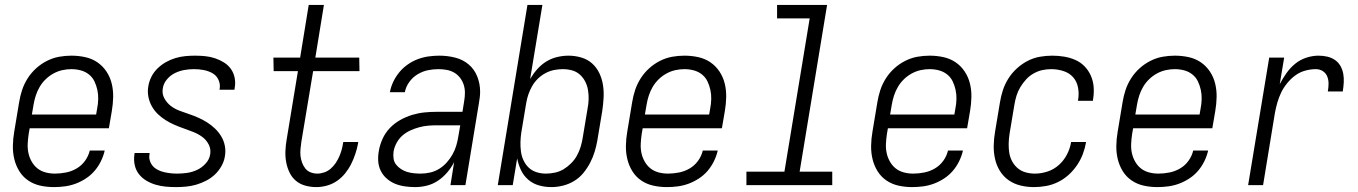

<svg xmlns="http://www.w3.org/2000/svg" viewBox="-20 -755 5540 783"><path d="M200 8Q171 8 144 2Q117 -4 95 -19Q73 -34 59 -56.5Q45 -79 38.5 -105.5Q32 -132 32.5 -160.5Q33 -189 38 -218L58 -338Q62 -363 70 -387.5Q78 -412 92.5 -435Q107 -458 127.5 -476.5Q148 -495 172 -507Q196 -519 221 -523.5Q246 -528 271 -528Q300 -528 327.5 -522Q355 -516 377 -501Q399 -486 414 -463.5Q429 -441 435.5 -414.5Q442 -388 441.5 -359.5Q441 -331 436 -302L424 -232H101L97 -209Q94 -189 93 -169Q92 -149 96 -130.5Q100 -112 109.5 -95.5Q119 -79 133 -68Q147 -57 165.5 -52Q184 -47 204 -47Q226 -47 249 -51.5Q272 -56 292.5 -68Q313 -80 327 -99.5Q341 -119 346 -141H407Q402 -119 391.5 -97.5Q381 -76 365.5 -58Q350 -40 330 -27Q310 -14 288.5 -6Q267 2 244.5 5Q222 8 200 8ZM372 -288 376 -311Q380 -331 380.5 -350.5Q381 -370 377 -388.5Q373 -407 365 -423.5Q357 -440 342.5 -451.5Q328 -463 309.5 -468Q291 -473 271 -473Q253 -473 234.5 -469Q216 -465 198.5 -455.5Q181 -446 166.5 -432Q152 -418 142 -401Q132 -384 126 -365.5Q120 -347 117 -329L110 -288Z M698 8Q676 8 655 6Q634 4 614 -2Q594 -8 576.5 -18.5Q559 -29 546.5 -45Q534 -61 529.5 -81.5Q525 -102 528 -124L529 -131H590V-127Q587 -113 591 -100Q595 -87 603.5 -77.5Q612 -68 624 -62Q636 -56 649 -53Q662 -50 675.5 -48.5Q689 -47 702 -47Q723 -47 743.5 -50Q764 -53 783.5 -62Q803 -71 818.5 -88Q834 -105 837 -125Q841 -147 831 -166Q821 -185 804.5 -197Q788 -209 769 -216.5Q750 -224 730 -231Q710 -238 691.5 -246Q673 -254 655.5 -265Q638 -276 623.5 -290Q609 -304 599 -322Q589 -340 585 -361Q581 -382 585 -404Q588 -423 597.5 -442Q607 -461 622.5 -476Q638 -491 656.5 -501.5Q675 -512 695 -518Q715 -524 735 -526Q755 -528 775 -528Q796 -528 816.5 -526Q837 -524 856.5 -517.5Q876 -511 893 -500.5Q910 -490 921.5 -474Q933 -458 937 -437.5Q941 -417 937 -396L936 -389H875L876 -393Q879 -413 870.5 -430.5Q862 -448 845.5 -457Q829 -466 810 -469.5Q791 -473 771 -473Q751 -473 731.5 -469.5Q712 -466 693.5 -457Q675 -448 661 -431.5Q647 -415 644 -395Q640 -373 650 -354.5Q660 -336 676 -323.5Q692 -311 712 -303.5Q732 -296 751.5 -289.5Q771 -283 790 -274.5Q809 -266 826 -255Q843 -244 857.5 -230Q872 -216 882.5 -198.5Q893 -181 897 -160Q901 -139 897 -117Q894 -97 883 -77.5Q872 -58 856 -43Q840 -28 820.5 -18Q801 -8 780.5 -2Q760 4 739 6Q718 8 698 8Z M1270 8Q1247 8 1225 2Q1203 -4 1186.5 -18Q1170 -32 1160.5 -52Q1151 -72 1147 -94Q1143 -116 1144 -139.5Q1145 -163 1149 -186L1195 -465H1096L1095 -520H1204L1239 -735H1301L1266 -520H1445L1446 -465H1257L1209 -177Q1207 -162 1205.5 -147.5Q1204 -133 1205.5 -119Q1207 -105 1212 -91.5Q1217 -78 1225.5 -67.5Q1234 -57 1247 -52Q1260 -47 1274 -47Q1288 -47 1302.5 -52Q1317 -57 1328.5 -67Q1340 -77 1348.5 -89.5Q1357 -102 1363 -115.5Q1369 -129 1373 -143Q1377 -157 1379 -171L1380 -176H1441L1440 -169Q1436 -148 1429 -127Q1422 -106 1412 -86Q1402 -66 1387.5 -48Q1373 -30 1354 -17Q1335 -4 1313 2Q1291 8 1270 8Z M1673 8Q1652 8 1631 5Q1610 2 1591.5 -5.5Q1573 -13 1557.5 -26.5Q1542 -40 1533 -58Q1524 -76 1522.5 -97Q1521 -118 1525 -140Q1529 -164 1540 -188.5Q1551 -213 1569.5 -232.5Q1588 -252 1612 -265.5Q1636 -279 1661 -286.5Q1686 -294 1711 -296.5Q1736 -299 1761 -299H1866L1873 -343Q1876 -360 1876 -377Q1876 -394 1871 -409.5Q1866 -425 1856 -438Q1846 -451 1832 -459Q1818 -467 1801.5 -470Q1785 -473 1768 -473Q1746 -473 1724.5 -468.5Q1703 -464 1683 -452Q1663 -440 1649 -420.5Q1635 -401 1631 -379H1570Q1574 -401 1584 -422Q1594 -443 1609 -461Q1624 -479 1643.5 -492.5Q1663 -506 1684.5 -514Q1706 -522 1728.5 -525Q1751 -528 1772 -528Q1805 -528 1836.5 -520Q1868 -512 1891.5 -492Q1915 -472 1926.5 -442.5Q1938 -413 1938 -381Q1938 -369 1936.5 -357.5Q1935 -346 1933 -334L1878 0H1817L1832 -94Q1821 -72 1804 -52Q1787 -32 1766 -18Q1745 -4 1721 2Q1697 8 1673 8ZM1696 -47Q1715 -47 1734.5 -51.5Q1754 -56 1771 -66.5Q1788 -77 1801.5 -92Q1815 -107 1825 -124.5Q1835 -142 1840.5 -160.5Q1846 -179 1849 -198L1857 -244H1762Q1744 -244 1726 -242.5Q1708 -241 1689.5 -236Q1671 -231 1653.5 -223Q1636 -215 1621.5 -202.5Q1607 -190 1597.5 -172.5Q1588 -155 1585 -137Q1583 -123 1585 -108.5Q1587 -94 1595.5 -83.5Q1604 -73 1615.5 -65.5Q1627 -58 1640 -54Q1653 -50 1667.5 -48.5Q1682 -47 1696 -47Z M2229 8Q2202 8 2177.5 1Q2153 -6 2134 -22.5Q2115 -39 2104.5 -61.5Q2094 -84 2089 -109L2071 0H2010L2131 -735H2192L2142 -433Q2155 -455 2171.5 -473.5Q2188 -492 2208.5 -504.5Q2229 -517 2252.5 -522.5Q2276 -528 2298 -528Q2325 -528 2350.5 -520.5Q2376 -513 2394.5 -496.5Q2413 -480 2424 -457Q2435 -434 2439 -408.5Q2443 -383 2441.5 -356Q2440 -329 2436 -302L2416 -182Q2412 -159 2405 -136Q2398 -113 2386.5 -91Q2375 -69 2359 -49.5Q2343 -30 2321.5 -17Q2300 -4 2276 2Q2252 8 2229 8ZM2206 -47Q2224 -47 2243 -51Q2262 -55 2278.5 -65Q2295 -75 2309 -89Q2323 -103 2332.5 -120Q2342 -137 2347.5 -155Q2353 -173 2356 -191L2376 -311Q2380 -331 2380.5 -350Q2381 -369 2378 -387.5Q2375 -406 2366.5 -422.5Q2358 -439 2344.5 -451Q2331 -463 2313 -468Q2295 -473 2275 -473Q2258 -473 2240 -469.5Q2222 -466 2205 -457Q2188 -448 2174 -434.5Q2160 -421 2150.5 -404.5Q2141 -388 2135 -370.5Q2129 -353 2126 -335L2106 -215Q2103 -195 2102.5 -175.5Q2102 -156 2104.5 -137Q2107 -118 2115 -101Q2123 -84 2136 -71.5Q2149 -59 2167.5 -53Q2186 -47 2206 -47Z M2700 8Q2671 8 2644 2Q2617 -4 2595 -19Q2573 -34 2559 -56.5Q2545 -79 2538.5 -105.5Q2532 -132 2532.5 -160.5Q2533 -189 2538 -218L2558 -338Q2562 -363 2570 -387.5Q2578 -412 2592.5 -435Q2607 -458 2627.5 -476.5Q2648 -495 2672 -507Q2696 -519 2721 -523.5Q2746 -528 2771 -528Q2800 -528 2827.5 -522Q2855 -516 2877 -501Q2899 -486 2914 -463.5Q2929 -441 2935.5 -414.5Q2942 -388 2941.5 -359.5Q2941 -331 2936 -302L2924 -232H2601L2597 -209Q2594 -189 2593 -169Q2592 -149 2596 -130.5Q2600 -112 2609.5 -95.5Q2619 -79 2633 -68Q2647 -57 2665.5 -52Q2684 -47 2704 -47Q2726 -47 2749 -51.5Q2772 -56 2792.5 -68Q2813 -80 2827 -99.5Q2841 -119 2846 -141H2907Q2902 -119 2891.5 -97.5Q2881 -76 2865.5 -58Q2850 -40 2830 -27Q2810 -14 2788.5 -6Q2767 2 2744.5 5Q2722 8 2700 8ZM2872 -288 2876 -311Q2880 -331 2880.5 -350.5Q2881 -370 2877 -388.5Q2873 -407 2865 -423.5Q2857 -440 2842.5 -451.5Q2828 -463 2809.5 -468Q2791 -473 2771 -473Q2753 -473 2734.5 -469Q2716 -465 2698.5 -455.5Q2681 -446 2666.5 -432Q2652 -418 2642 -401Q2632 -384 2626 -365.5Q2620 -347 2617 -329L2610 -288Z M3374 0H3024V-55H3179L3282 -680H3149V-735H3353L3241 -55H3374Z M3700 8Q3671 8 3644 2Q3617 -4 3595 -19Q3573 -34 3559 -56.5Q3545 -79 3538.5 -105.5Q3532 -132 3532.5 -160.5Q3533 -189 3538 -218L3558 -338Q3562 -363 3570 -387.5Q3578 -412 3592.5 -435Q3607 -458 3627.5 -476.5Q3648 -495 3672 -507Q3696 -519 3721 -523.5Q3746 -528 3771 -528Q3800 -528 3827.5 -522Q3855 -516 3877 -501Q3899 -486 3914 -463.5Q3929 -441 3935.5 -414.5Q3942 -388 3941.5 -359.5Q3941 -331 3936 -302L3924 -232H3601L3597 -209Q3594 -189 3593 -169Q3592 -149 3596 -130.5Q3600 -112 3609.5 -95.5Q3619 -79 3633 -68Q3647 -57 3665.5 -52Q3684 -47 3704 -47Q3726 -47 3749 -51.5Q3772 -56 3792.5 -68Q3813 -80 3827 -99.5Q3841 -119 3846 -141H3907Q3902 -119 3891.5 -97.5Q3881 -76 3865.5 -58Q3850 -40 3830 -27Q3810 -14 3788.5 -6Q3767 2 3744.5 5Q3722 8 3700 8ZM3872 -288 3876 -311Q3880 -331 3880.5 -350.5Q3881 -370 3877 -388.5Q3873 -407 3865 -423.5Q3857 -440 3842.5 -451.5Q3828 -463 3809.5 -468Q3791 -473 3771 -473Q3753 -473 3734.5 -469Q3716 -465 3698.5 -455.5Q3681 -446 3666.5 -432Q3652 -418 3642 -401Q3632 -384 3626 -365.5Q3620 -347 3617 -329L3610 -288Z M4197 8Q4168 8 4141.5 1.5Q4115 -5 4093.5 -20Q4072 -35 4058 -57.5Q4044 -80 4038 -106.5Q4032 -133 4032.5 -161Q4033 -189 4038 -218L4058 -338Q4062 -363 4070 -387.5Q4078 -412 4092.5 -435Q4107 -458 4127.5 -476.5Q4148 -495 4171.5 -507Q4195 -519 4220.5 -523.5Q4246 -528 4271 -528Q4296 -528 4320 -524Q4344 -520 4365.5 -510.5Q4387 -501 4403 -484.5Q4419 -468 4428.5 -446.5Q4438 -425 4440 -401Q4442 -377 4438 -352L4437 -344H4376L4377 -350Q4381 -375 4376 -399.5Q4371 -424 4355.5 -441Q4340 -458 4316 -465.5Q4292 -473 4267 -473Q4248 -473 4230 -469Q4212 -465 4194.5 -455Q4177 -445 4164 -430.5Q4151 -416 4141 -399.5Q4131 -383 4125.5 -365Q4120 -347 4117 -329L4097 -209Q4094 -189 4093.5 -169.5Q4093 -150 4096 -131.5Q4099 -113 4108 -96.5Q4117 -80 4131 -68.5Q4145 -57 4163 -52Q4181 -47 4201 -47Q4226 -47 4252 -55.5Q4278 -64 4298.5 -82.5Q4319 -101 4331.5 -125.5Q4344 -150 4348 -175V-176H4409V-175Q4405 -151 4396 -127Q4387 -103 4372 -81Q4357 -59 4337.5 -41.5Q4318 -24 4294.5 -12.5Q4271 -1 4246 3.5Q4221 8 4197 8Z M4700 8Q4671 8 4644 2Q4617 -4 4595 -19Q4573 -34 4559 -56.5Q4545 -79 4538.5 -105.5Q4532 -132 4532.5 -160.5Q4533 -189 4538 -218L4558 -338Q4562 -363 4570 -387.5Q4578 -412 4592.5 -435Q4607 -458 4627.5 -476.5Q4648 -495 4672 -507Q4696 -519 4721 -523.5Q4746 -528 4771 -528Q4800 -528 4827.5 -522Q4855 -516 4877 -501Q4899 -486 4914 -463.5Q4929 -441 4935.5 -414.5Q4942 -388 4941.5 -359.5Q4941 -331 4936 -302L4924 -232H4601L4597 -209Q4594 -189 4593 -169Q4592 -149 4596 -130.5Q4600 -112 4609.5 -95.5Q4619 -79 4633 -68Q4647 -57 4665.5 -52Q4684 -47 4704 -47Q4726 -47 4749 -51.5Q4772 -56 4792.5 -68Q4813 -80 4827 -99.5Q4841 -119 4846 -141H4907Q4902 -119 4891.5 -97.5Q4881 -76 4865.5 -58Q4850 -40 4830 -27Q4810 -14 4788.5 -6Q4767 2 4744.5 5Q4722 8 4700 8ZM4872 -288 4876 -311Q4880 -331 4880.5 -350.5Q4881 -370 4877 -388.5Q4873 -407 4865 -423.5Q4857 -440 4842.5 -451.5Q4828 -463 4809.5 -468Q4791 -473 4771 -473Q4753 -473 4734.5 -469Q4716 -465 4698.5 -455.5Q4681 -446 4666.5 -432Q4652 -418 4642 -401Q4632 -384 4626 -365.5Q4620 -347 4617 -329L4610 -288Z M5070 0 5156 -520H5217L5199 -412Q5211 -435 5226.5 -457Q5242 -479 5262.5 -495.5Q5283 -512 5308 -520Q5333 -528 5357 -528Q5376 -528 5393 -524Q5410 -520 5424 -510.5Q5438 -501 5446.5 -486Q5455 -471 5458 -454Q5461 -437 5460 -419Q5459 -401 5456 -382H5395Q5398 -398 5398 -414Q5398 -430 5392.5 -443.5Q5387 -457 5374.5 -465Q5362 -473 5346 -473Q5325 -473 5303 -467Q5281 -461 5262.5 -447.5Q5244 -434 5229 -415.5Q5214 -397 5204.5 -377Q5195 -357 5189 -336Q5183 -315 5179 -293L5131 0Z"/></svg>

Font: Iosevka Light Oblique
Style: Regular
Weight: 300
Italic angle: -9°
Monospace: yes
Designer: Belleve Invis
Foundry: Belleve Invis
Version: Version 32.5.0; ttfautohint (v1.8.4)